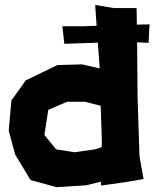

<svg xmlns="http://www.w3.org/2000/svg" viewBox="-20 -740 630 783"><path d="M234.4 -632.8 242.2 -561.5 363.3 -565.4 378.9 -566.4 386.7 -460.9 314.5 -477.5 213.9 -474.6 85 -412.1 26.4 -330.1 15.6 -207 42 -109.4 104.5 -5.9 210.9 23.4 331.1 15.6 391.6 1V16.6L484.4 3.9L565.4 -9.8L548.8 -103.5L541 -344.7L539.1 -567.4L585.9 -565.4L589.8 -640.6L538.1 -639.6L537.1 -707H445.3L368.2 -719.7L374 -634.8L312.5 -632.8ZM395.5 -161.1 394.5 -139.6 367.2 -130.9 284.2 -119.1 209 -130.9 161.1 -189.5 176.8 -292 253.9 -325.2H325.2L390.6 -308.6Z"/></svg>

Font: MaokenAssortedSans-TC
Style: Regular
Weight: 500
Version: Version 0.83